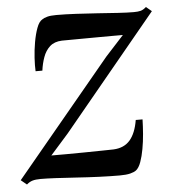

<svg xmlns="http://www.w3.org/2000/svg" viewBox="-56 -565 558 620"><g transform="rotate(-5 223.0 -255.0)"><path d="M357.5 -441Q345.5 -441 325 -441Q304.5 -441 280 -440.8Q255.5 -440.5 231.5 -440.5Q207.5 -440.5 188.2 -440.2Q169 -440 159.5 -440Q135 -439 120.5 -425.8Q106 -412.5 98.8 -392.2Q91.5 -372 88.5 -349H66.5Q65.5 -367 67 -392Q68.5 -417 73 -442.8Q77.5 -468.5 84.8 -488.2Q92 -508 103 -514Q108.5 -518 119.2 -521Q130 -524 149 -524Q178 -524 212.5 -522.2Q247 -520.5 281.8 -518Q316.5 -515.5 347.2 -513.5Q378 -511.5 399 -511.5Q413 -511.5 421.5 -513.8Q430 -516 439.5 -524.5L457.5 -509.5L152 -139.5L93.5 -73.5Q112.5 -73.5 141 -73.5Q169.5 -73.5 200 -74Q230.5 -74.5 256.2 -74.8Q282 -75 295 -75.5Q329.5 -77 348.8 -99.2Q368 -121.5 375 -164H397Q396.5 -142 394.5 -117Q392.5 -92 388.2 -68.5Q384 -45 377.5 -27Q371 -9 361.5 -1.5Q355 3.5 342 6.8Q329 10 307.5 10Q277 10 240.5 8.5Q204 7 167.8 4.5Q131.5 2 101.2 0.5Q71 -1 52.5 -1Q36 -1 26 2Q16 5 7 13L-12 -2.5L298.5 -376.5Z"/></g></svg>

Font: Merriweather 120pt
Style: Italic
Weight: 400
Italic angle: -7.8°
Version: Version 2.101